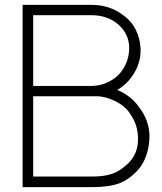

<svg xmlns="http://www.w3.org/2000/svg" viewBox="-20 -770 666 790"><path d="M595 -209.5Q595 -170.5 583 -133.8Q571 -97 548 -71Q511 -30.5 469 -15Q427.5 0 357.5 0H73V-750H357.5Q445 -750 508.5 -689.5Q520.5 -678 529.8 -663.2Q539 -648.5 545.5 -631.8Q552 -615 555.2 -597.2Q558.5 -579.5 558.5 -562.5Q558.5 -504.5 522 -454Q498.5 -420.5 462.5 -400Q520 -376 553 -328Q573 -302.5 584 -272Q595 -241.5 595 -209.5ZM116.5 -707.5V-416.5H357.5Q393 -416.5 427.5 -433.5Q462.5 -450.5 483.5 -481.5Q511.5 -522.5 511.5 -573Q511.5 -625 474 -662.5Q451.5 -685 421.8 -696.2Q392 -707.5 357.5 -707.5ZM548 -198Q548 -255.5 516.5 -300Q496.5 -333 455 -353.5Q414 -374 377 -374H116.5V-43.5H356Q408 -43.5 440.5 -54.5Q473.5 -65.5 507.5 -98Q548 -137.5 548 -198Z"/></svg>

Font: Russisch Sans ExtraLight
Style: Regular
Weight: 200
Width: 4
Designer: Michael Sharanda (font) & Cristiano Sobral (main changes)
Foundry: Michael Sharanda
Version: Version 2.00;September 8, 2020;FontCreator 13.0.0.2681 64-bi